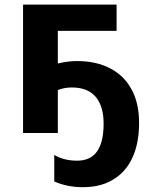

<svg xmlns="http://www.w3.org/2000/svg" viewBox="-20 -566 642 817"><path d="M210.9 206.1V93.3Q252 117.7 308.1 117.7Q357.4 117.7 385.3 87.9Q420.9 49.3 420.9 -40Q420.9 -114.3 387 -154.1Q353 -193.8 285.6 -193.8Q252.9 -193.8 226.1 -182.6V0H78.1V-546.4H476.1V-434.6H226.1V-295.9Q270 -306.2 308.1 -306.2Q387.7 -306.2 446.8 -276.1Q505.9 -246.1 537.6 -189.5Q571.8 -129.9 571.8 -43Q571.8 38.1 546.9 97.2Q522 156.2 474.6 189.5Q418 230.5 333.5 230.5Q265.6 230.5 210.9 206.1Z"/></svg>

Font: Viking Open Sans
Style: Bold
Weight: 700
Foundry: Ascender Corporation
Version: Version 2.001